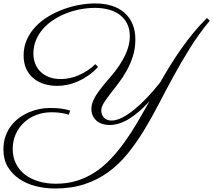

<svg xmlns="http://www.w3.org/2000/svg" viewBox="-98 -728 1243 1119"><path d="M302.7 -59.6Q288.1 -64 275.9 -66.7Q263.7 -69.3 251.7 -70.8Q239.7 -72.3 227.5 -73Q215.3 -73.7 201.2 -73.7Q154.8 -73.7 113.8 -58.1Q72.8 -42.5 42.2 -14.2Q11.7 14.2 -6.1 53.5Q-23.9 92.8 -23.9 139.6Q-23.9 188.5 -4.6 226.3Q14.6 264.2 48.3 290Q82 315.9 127.9 329.3Q173.8 342.8 227.5 342.8Q294.9 342.8 351.6 325Q408.2 307.1 456.8 274.9Q505.4 242.7 547.4 198.2Q589.4 153.8 627.7 100.6Q666 47.4 701.7 -13.2Q737.3 -73.7 773.4 -137.7Q742.7 -105 713.4 -79.3Q684.1 -53.7 655.3 -35.9Q626.5 -18.1 597.9 -8.8Q569.3 0.5 539.6 0.5Q522 0.5 503.2 -4.4Q484.4 -9.3 469.2 -20.8Q454.1 -32.2 444.3 -50.5Q434.6 -68.8 434.6 -95.2Q434.6 -112.3 441.2 -131.1Q447.8 -149.9 461.4 -171.9Q475.1 -193.8 495.4 -219.5Q515.6 -245.1 543 -276.4Q575.7 -313.5 597.7 -347.2Q619.6 -380.9 633.3 -410.6Q647 -440.4 652.8 -466.6Q658.7 -492.7 658.7 -515.1Q658.7 -559.6 642.3 -591.3Q626 -623 598.1 -643.1Q570.3 -663.1 533.7 -672.6Q497.1 -682.1 456.5 -682.1Q414.1 -682.1 371.1 -674.1Q328.1 -666 288.1 -650.4Q248 -634.8 213.1 -611.8Q178.2 -588.9 152.3 -559.3Q126.5 -529.8 111.6 -493.9Q96.7 -458 96.7 -416Q96.7 -382.8 107.9 -355.5Q119.1 -328.1 139.9 -308.3Q160.6 -288.6 190.4 -277.8Q220.2 -267.1 257.8 -267.1Q282.7 -267.1 309.1 -272.9Q335.4 -278.8 361.1 -289.8Q386.7 -300.8 411.4 -316.9Q436 -333 458 -354L473.1 -337.9Q447.3 -309.6 418 -288.8Q388.7 -268.1 357.9 -254.4Q327.1 -240.7 295.9 -234.1Q264.6 -227.5 234.9 -227.5Q194.3 -227.5 158.9 -238.5Q123.5 -249.5 96.9 -271.7Q70.3 -293.9 54.9 -327.1Q39.6 -360.4 39.6 -404.8Q39.6 -454.6 58.3 -496.6Q77.1 -538.6 108.9 -572.3Q140.6 -606 182.6 -631.3Q224.6 -656.7 271 -673.8Q317.4 -690.9 365.2 -699.5Q413.1 -708 457 -708Q510.3 -708 553.5 -694.3Q596.7 -680.7 627.2 -653.8Q657.7 -627 674.3 -587.9Q690.9 -548.8 690.9 -497.6Q690.9 -445.3 676.3 -399.7Q661.6 -354 639.4 -314.7Q617.2 -275.4 591.6 -241.7Q565.9 -208 543.7 -179.7Q521.5 -151.4 506.8 -127.7Q492.2 -104 492.2 -84.5Q492.2 -72.8 495.8 -62Q499.5 -51.3 507.1 -43.2Q514.6 -35.2 525.9 -30.3Q537.1 -25.4 552.2 -25.4Q580.1 -25.4 614.3 -42.7Q648.4 -60.1 685.3 -90.1Q722.2 -120.1 760.5 -160.6Q798.8 -201.2 835.4 -247.6Q863.8 -297.4 894.3 -346.7Q924.8 -396 958.3 -443.6Q991.7 -491.2 1029.1 -536.6Q1066.4 -582 1108.4 -623L1124.5 -607.4Q1060.5 -530.3 1009 -447.5Q957.5 -364.7 912.1 -281.5Q866.7 -198.2 825 -117.4Q783.2 -36.6 738.8 35.6Q694.3 107.9 644.3 169.4Q594.2 231 532.5 275.6Q470.7 320.3 394.5 345.5Q318.4 370.6 221.2 370.6Q164.6 370.6 110.6 356.9Q56.6 343.3 14.6 314.9Q-27.3 286.6 -52.7 244.1Q-78.1 201.7 -78.1 143.6Q-78.1 100.1 -65.7 65.4Q-53.2 30.8 -32.5 3.9Q-11.7 -22.9 15.6 -42.5Q43 -62 72.8 -74.5Q102.5 -86.9 133.1 -92.8Q163.6 -98.6 190.9 -98.6Q211.4 -98.6 227.5 -97.9Q243.7 -97.2 257.6 -95.2Q271.5 -93.3 284.2 -90.6Q296.9 -87.9 311 -83.5Z"/></svg>

Font: Parisienne
Style: Regular
Weight: 400
Designer: Astigmatic (AOETI)
Foundry: Astigmatic (AOETI)
Version: Version 1.000